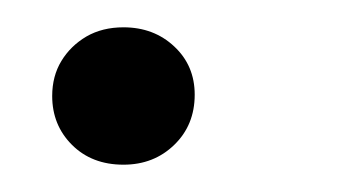

<svg xmlns="http://www.w3.org/2000/svg" viewBox="-20 -112 254 142"><path d="M71.3 9.8Q47.9 9.8 33.2 -4.9Q18.6 -19.5 18.6 -41Q18.6 -55.7 25.4 -66.9Q32.2 -78.1 43.9 -85Q55.7 -91.8 71.3 -91.8Q93.8 -91.8 108.9 -77.6Q124 -63.5 124 -42Q124 -19.5 108.9 -4.9Q93.8 9.8 71.3 9.8Z"/></svg>

Font: Crimson Pro ExtraLight Light
Style: Italic
Weight: 300
Italic angle: -12°
Version: Version 1.002